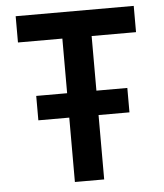

<svg xmlns="http://www.w3.org/2000/svg" viewBox="-52 -776 705 823"><g transform="rotate(-5 300.0 -365.0)"><path d="M237 0H363V-277H496V-382H363V-617H554V-730H46V-617H237V-382H104V-277H237Z"/></g></svg>

Font: JetBrains Mono
Style: Bold
Weight: 558
Monospace: yes
Designer: Philipp Nurullin, Konstantin Bulenkov
Foundry: JetBrains
Version: Version 2.305